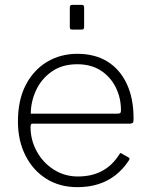

<svg xmlns="http://www.w3.org/2000/svg" viewBox="-20 -762 618 792"><path d="M106 -238Q106 -184 132 -137Q158 -90 202.5 -62Q247 -34 301 -34Q359 -34 401.5 -57Q444 -80 472 -125Q475 -130 477.5 -130.5Q480 -131 483 -128L511 -112Q517 -108 512 -101Q488 -64 456.5 -39.5Q425 -15 386 -2.5Q347 10 299 10Q227 10 172 -24Q117 -58 85.5 -119.5Q54 -181 54 -261Q54 -349 86 -411Q118 -473 173.5 -506.5Q229 -540 299 -540Q371 -540 422.5 -508.5Q474 -477 502.5 -417Q531 -357 531 -273Q531 -266 530 -259.5Q529 -253 517 -252H113Q109 -252 107.5 -248Q106 -244 106 -238ZM462 -293Q473 -293 476 -296Q479 -299 479 -307Q479 -359 457 -402.5Q435 -446 395 -471.5Q355 -497 299 -497Q236 -497 193 -466.5Q150 -436 128.5 -389Q107 -342 107 -293ZM327 -731V-653Q327 -645 325 -642.5Q323 -640 314 -640H280Q272 -640 270 -642Q268 -644 268 -651V-731Q268 -742 278 -742H318Q327 -742 327 -731Z"/></svg>

Font: Libre Franklin ExtraLight
Style: Regular
Weight: 250
Designer: Pablo Impallari, Rodrigo Fuenzalida, Nhung Nguyen
Foundry: Impallari Type
Version: Version 3.000